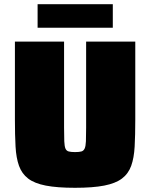

<svg xmlns="http://www.w3.org/2000/svg" viewBox="-20 -886 715 914"><path d="M337 8Q252 8 198 -2.5Q144 -13 114 -36Q84 -59 70.5 -96.5Q57 -134 54 -188.5Q51 -243 51 -316V-688H285V-278Q285 -237 286 -213.5Q287 -190 291.5 -179Q296 -168 307 -165Q318 -162 337 -162Q357 -162 367.5 -165Q378 -168 383 -179Q388 -190 389 -213.5Q390 -237 390 -278V-688H624V-316Q624 -243 621 -188.5Q618 -134 604.5 -96.5Q591 -59 560.5 -36Q530 -13 476 -2.5Q422 8 337 8ZM159 -754V-866H517V-754Z"/></svg>

Font: Saira Thin Black
Style: Regular
Weight: 900
Version: Version 1.101